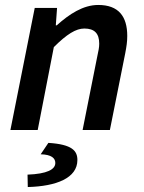

<svg xmlns="http://www.w3.org/2000/svg" viewBox="-20 -524 580 774"><path d="M22 0H132L197 -334C249 -386 286 -409 320 -409C361 -409 380 -389 380 -348C380 -333 377 -319 372 -296L313 0H423L485 -310C490 -336 493 -356 493 -379C493 -458 458 -504 376 -504C315 -504 259 -467 209 -422H205L210 -492H120ZM92 230C207 227 292 194 292 121C292 84 271 58 175 52L144 98C188 99 203 114 203 133C203 159 170 177 91 180Z"/></svg>

Font: Source Sans Pro Semibold
Style: Italic
Weight: 600
Italic angle: -11°
Designer: Paul D. Hunt
Foundry: Adobe Systems Incorporated
Version: Version 3.006;hotconv 1.0.111;makeotfexe 2.5.65597